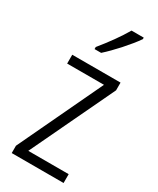

<svg xmlns="http://www.w3.org/2000/svg" viewBox="-196 -918 727 885"><g transform="rotate(30 167.5 -475.5)"><path d="M292 -850V-858H227C200 -811 162 -759 122 -710V-699H157C200 -737 262 -806 292 -850ZM307 -93V-140H92L303 -584V-625H46V-578H242L31 -132V-93Z"/></g></svg>

Font: Noto Sans Kannada UI Condensed Light
Style: Regular
Weight: 300
Width: 3
Designer: Jelle Bosma - Monotype Design Team
Foundry: Monotype Imaging Inc.
Version: Version 2.005